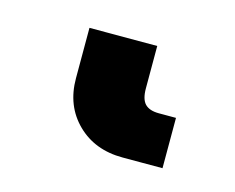

<svg xmlns="http://www.w3.org/2000/svg" viewBox="-42 2 350 286"><g transform="rotate(15 132.5 145.0)"><path d="M164.1 231.4Q121.1 231.4 93.8 204.6Q66.4 177.7 66.4 135.3V57.6H170.9V123Q170.9 139.6 177.7 146.7Q184.6 153.8 199.2 153.8Q205.6 153.8 212.4 153.8Q219.2 153.8 225.6 153.8V231.4Q210.4 231.4 195.1 231.4Q179.7 231.4 164.1 231.4Z"/></g></svg>

Font: Inter Cardless Display
Style: Bold
Weight: 700
Designer: Rasmus Andersson
Foundry: rsms
Version: Version 4.001;git-9221beed3